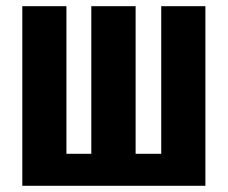

<svg xmlns="http://www.w3.org/2000/svg" viewBox="-20 -598 733 618"><path d="M51.8 0V-578.1H193.8V-103H273.9V-578.1H416.5V-103H499V-578.1H641.1V0Z"/></svg>

Font: Oswald
Style: DemiBold
Weight: 600
Designer: Vernon Adams
Foundry: Vernon Adams
Version: 3.0; ttfautohint (v0.95) -l 8 -r 50 -G 200 -x 0 -w "G" -W -c